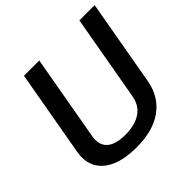

<svg xmlns="http://www.w3.org/2000/svg" viewBox="-179 -868 1049 1049"><g transform="rotate(-45 345.5 -344.0)"><path d="M53 -163Q53 -174 57 -202L145 -700H263L175 -202Q173 -193 173 -176Q173 -129 207.5 -104.5Q242 -80 309 -80Q384 -80 429.5 -111Q475 -142 485 -202L573 -700H691L603 -202Q585 -100 509 -44Q433 12 303 12Q183 12 118 -34.5Q53 -81 53 -163Z"/></g></svg>

Font: KoHo SemiBold
Style: Italic
Weight: 600
Italic angle: -10°
Version: Version 1.000; ttfautohint (v1.6)